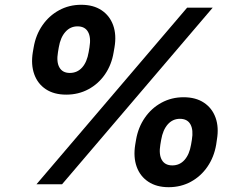

<svg xmlns="http://www.w3.org/2000/svg" viewBox="-20 -759 995 791"><path d="M252.9 -369.1Q202.6 -369.1 168.9 -391.4Q135.3 -413.6 121.1 -453.1Q106.9 -492.7 115.2 -543.9L118.7 -564Q127.4 -615.2 154.8 -654.8Q182.1 -694.3 223.4 -716.8Q264.6 -739.3 314.5 -739.3Q364.7 -739.3 398.4 -716.8Q432.1 -694.3 446.3 -654.8Q460.4 -615.2 451.7 -564L448.2 -543.9Q439.9 -492.7 412.8 -453.1Q385.7 -413.6 344.5 -391.4Q303.2 -369.1 252.9 -369.1ZM267.6 -458.5Q298.3 -458.5 318.4 -481Q338.4 -503.4 345.2 -543.9L348.6 -564Q355.5 -604.5 342.8 -627.4Q330.1 -650.4 299.3 -650.4Q269.5 -650.4 249.3 -627.4Q229 -604.5 222.2 -564L218.8 -543.9Q211.9 -503.4 224.9 -481Q237.8 -458.5 267.6 -458.5ZM674.8 12.2Q625 12.2 591.1 -10.3Q557.1 -32.7 543 -72.3Q528.8 -111.8 537.1 -163.1L540.5 -183.1Q549.3 -234.4 576.7 -273.9Q604 -313.5 645.3 -335.9Q686.5 -358.4 736.3 -358.4Q786.6 -358.4 820.3 -335.9Q854 -313.5 868.2 -273.9Q882.3 -234.4 873.5 -183.1L870.6 -163.1Q861.8 -111.8 834.7 -72.3Q807.6 -32.7 766.4 -10.3Q725.1 12.2 674.8 12.2ZM689.9 -77.6Q720.2 -77.6 740.2 -100.1Q760.3 -122.6 767.1 -163.1L770.5 -183.1Q777.3 -223.6 764.6 -246.6Q752 -269.5 721.2 -269.5Q691.4 -269.5 671.1 -246.6Q650.9 -223.6 644 -183.1L640.6 -163.1Q633.8 -122.6 646.7 -100.1Q659.7 -77.6 689.9 -77.6ZM130.4 0 751 -727.5H856.4L235.8 0Z"/></svg>

Font: Inter 28pt
Style: Bold Italic
Weight: 700
Italic angle: -9.3988°
Designer: Rasmus Andersson
Foundry: rsms
Version: Version 4.001;git-66647c0bb